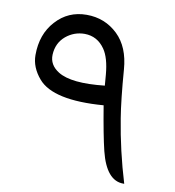

<svg xmlns="http://www.w3.org/2000/svg" viewBox="-80 -779 767 843"><g transform="rotate(10 304.0 -357.0)"><path d="M380.9 -329.6Q157.7 -312.5 89.4 -392.1Q47.9 -440.4 47.9 -495.1Q47.9 -588.4 102.5 -647.9Q156.7 -708 239.3 -708Q320.8 -708 378.4 -652.8Q434.1 -599.1 441.4 -500Q451.7 -365.7 464.8 -286.1Q487.3 -146 529.8 -5.9H525.4Q450.2 -5.9 418.9 -131.8Q402.3 -199.7 380.9 -329.6ZM371.1 -415.5 367.2 -463.9Q360.8 -538.1 335.4 -574.7Q301.8 -623.5 245.1 -624Q198.2 -624 161.6 -593.8Q124 -562 121.6 -509.8Q119.6 -463.9 163.6 -436.5Q223.1 -399.4 371.1 -415.5Z"/></g></svg>

Font: Gandom FD
Style: FD
Weight: 400
Foundry: DejaVu fonts team - Redesigned by Saber Rastikerdar - Based on Samim Font
Version: Version 0.6